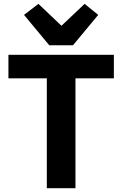

<svg xmlns="http://www.w3.org/2000/svg" viewBox="-20 -985 640 1005"><path d="M576 -574.9V-698.2H24.1V-574.9H225.1V0H375V-574.9ZM105.8 -907 237.9 -747.9H361.9L494 -907L422.9 -964.8L301.8 -850.1L181.1 -964.8Z"/></svg>

Font: Margiela Mono Bold
Style: Regular
Weight: 700
Designer: Mike Abbink, Paul van der Laan, Pieter van Rosmalen
Foundry: Bold Monday
Version: Version 2.003 2021